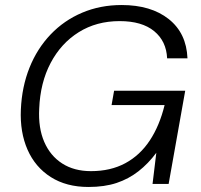

<svg xmlns="http://www.w3.org/2000/svg" viewBox="-20 -732 798 764"><path d="M332 12Q244 12 182 -27.5Q120 -67 89.5 -136.5Q59 -206 63 -296Q67 -387 97.5 -463Q128 -539 181.5 -595Q235 -651 307 -681.5Q379 -712 464 -712Q581 -712 651.5 -656Q722 -600 726 -500H645Q642 -568 593.5 -608Q545 -648 456 -648Q364 -648 293.5 -604Q223 -560 181.5 -481.5Q140 -403 136 -299Q132 -223 156 -167.5Q180 -112 227.5 -81.5Q275 -51 342 -51Q420 -51 478.5 -82.5Q537 -114 576 -173Q615 -232 635 -314H424L434 -371H717L651 0H587L602 -124Q570 -81 531 -50.5Q492 -20 444 -4Q396 12 332 12Z"/></svg>

Font: DM Sans Light
Style: Italic
Weight: 300
Italic angle: -10°
Designer: Colophon Foundry, Jonny Pinhorn
Foundry: Colophon Foundry
Version: Version 4.004;gftools[0.9.30]